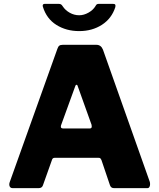

<svg xmlns="http://www.w3.org/2000/svg" viewBox="-20 -974 825 994"><path d="M28 -19Q28 -26 31 -33L277 -721Q281 -733 287 -737.5Q293 -742 305 -742H479Q503 -742 513 -717L756 -31Q757 -28 757 -21Q757 -12 753.5 -6Q750 0 743 0H570Q554 0 549 -16L505 -146Q502 -152 499.5 -154.5Q497 -157 490 -157H263Q252 -157 249 -146L202 -14Q197 0 180 0H45Q37 0 32.5 -5Q28 -10 28 -19ZM445 -309Q455 -309 455 -319Q455 -325 454 -328L382 -529Q381 -535 376 -535Q372 -535 370 -529L297 -328Q295 -324 295 -318Q295 -309 307 -309ZM577 -937Q558 -878 507.5 -845.5Q457 -813 390 -813Q323 -813 272 -845Q221 -877 202 -939L201 -944Q201 -954 212 -954H283Q291 -954 295.5 -951.5Q300 -949 305 -941Q318 -921 341 -908Q364 -895 390 -895Q414 -895 438 -908.5Q462 -922 474 -942Q478 -950 482 -952Q486 -954 492 -954H565Q574 -954 576.5 -950Q579 -946 577 -937Z"/></svg>

Font: Libre Franklin ExtraBold
Style: Regular
Weight: 800
Designer: Pablo Impallari, Rodrigo Fuenzalida
Foundry: Impallari Type
Version: Version 1.002; ttfautohint (v1.5)